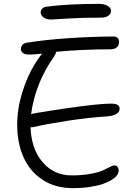

<svg xmlns="http://www.w3.org/2000/svg" viewBox="-20 -969 694 982"><path d="M241.2 -869.1Q216.8 -869.1 202.4 -880.1Q188 -891.1 188 -905.8Q188 -916 195.6 -924.6Q203.1 -933.1 220.2 -935.1Q327.6 -949.2 483.9 -949.2Q515.6 -949.2 531.7 -938.2Q547.9 -927.2 547.9 -915Q547.9 -898.4 534.4 -888.7Q521 -878.9 497.1 -878.9Q400.4 -878.9 322 -874Q243.7 -869.1 241.2 -869.1ZM351.1 -6.8Q263.2 -6.8 198.2 -49.1Q133.3 -91.3 100.6 -164.3Q67.9 -237.3 67.9 -332Q67.9 -412.6 93.8 -496.3Q119.6 -580.1 159.2 -643.1Q184.6 -683.1 195.8 -694.8Q154.3 -689.9 127.9 -689.9Q107.9 -689.9 97.4 -697.8Q86.9 -705.6 86.9 -719.2Q86.9 -729 93.8 -738Q100.6 -747.1 113.8 -750Q208 -765.6 333.7 -773.9Q459.5 -782.2 560.1 -782.2Q573.7 -782.2 581.3 -775.1Q588.9 -768.1 588.9 -756.8Q588.9 -716.8 543.9 -716.8Q399.4 -716.8 267.1 -704.1Q265.6 -692.9 253.9 -675.8Q208 -611.3 178.2 -535.9Q148.4 -460.4 139.2 -384.8Q152.8 -389.6 165 -391.1Q446.8 -437.5 545.9 -439Q571.8 -439 581.8 -432.6Q591.8 -426.3 591.8 -413.1Q591.8 -377 519 -373Q438 -368.2 331.1 -352.1Q224.1 -335.9 154.8 -319.8Q147.9 -317.9 136.2 -317.9Q140.1 -207 198 -139.4Q255.9 -71.8 347.2 -71.8Q400.4 -71.8 443.1 -79.8Q485.8 -87.9 506.1 -97.4Q526.4 -106.9 542 -115Q557.6 -123 563 -123Q586.9 -123 586.9 -95.2Q586.9 -84.5 578.4 -72.5Q569.8 -60.5 550.8 -48.8Q531.7 -37.1 505.1 -27.8Q478.5 -18.6 438.5 -12.7Q398.4 -6.8 351.1 -6.8Z"/></svg>

Font: Shantell Sans Irregular Bouncy
Style: Regular
Weight: 300
Designer: Stephen Nixon, Anya Danilova, Shantell Martin
Foundry: Arrow Type
Version: Version 1.006;[9816181b4]